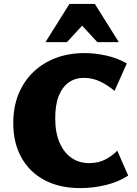

<svg xmlns="http://www.w3.org/2000/svg" viewBox="-20 -947 700 984"><path d="M392 17Q285 17 208 -24Q131 -65 89.5 -140Q48 -215 48 -316Q48 -399 75 -465Q102 -531 151 -578Q200 -625 266.5 -650Q333 -675 414 -675Q466 -675 523.5 -662.5Q581 -650 630 -622L567 -481Q529 -513 490.5 -530.5Q452 -548 410 -548Q366 -548 333 -525Q300 -502 281.5 -456.5Q263 -411 263 -341Q263 -267 285.5 -215.5Q308 -164 347 -137.5Q386 -111 436 -111Q485 -111 521.5 -130.5Q558 -150 581 -175L637 -47Q584 -13 519.5 2Q455 17 392 17ZM479 -731 369 -850 336 -927H466L589 -731ZM213 -731 336 -927H466L433 -850L323 -731Z"/></svg>

Font: Ysabeau SC Black
Style: Regular
Weight: 900
Designer: Christian Thalmann (Catharsis Fonts)
Version: Version 2.001;gftools[0.9.30]; featfreeze: smcp